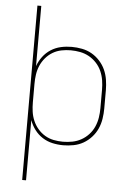

<svg xmlns="http://www.w3.org/2000/svg" viewBox="-62 -781 724 1042"><g transform="rotate(5 300.0 -260.0)"><path d="M99 215V-735H120V-407Q130 -435 148 -459Q166 -483 191 -499Q216 -515 245 -521.5Q274 -528 304 -528Q332 -528 360.5 -522.5Q389 -517 413.5 -503Q438 -489 457.5 -467.5Q477 -446 488.5 -420.5Q500 -395 504.5 -366.5Q509 -338 509 -310V-210Q509 -182 504.5 -153.5Q500 -125 488.5 -99.5Q477 -74 457.5 -52.5Q438 -31 413.5 -17Q389 -3 360.5 2.5Q332 8 304 8Q274 8 245 1.5Q216 -5 191 -21Q166 -37 148 -61Q130 -85 120 -113V215ZM301 -11Q327 -11 352.5 -16Q378 -21 400.5 -33.5Q423 -46 441 -65.5Q459 -85 469.5 -109Q480 -133 484 -158.5Q488 -184 488 -210V-310Q488 -336 484 -361.5Q480 -387 469.5 -411Q459 -435 441 -454.5Q423 -474 400.5 -486.5Q378 -499 352.5 -504Q327 -509 301 -509Q275 -509 250 -504Q225 -499 203 -486Q181 -473 164 -453Q147 -433 137 -409.5Q127 -386 123.5 -361Q120 -336 120 -310V-210Q120 -184 123.5 -159Q127 -134 137 -110.5Q147 -87 164 -67Q181 -47 203 -34Q225 -21 250 -16Q275 -11 301 -11Z"/></g></svg>

Font: Zed Sans Thin Extended
Style: Regular
Weight: 100
Width: 7
Designer: Belleve Invis
Foundry: Belleve Invis
Version: Version 1.0.0; ttfautohint (v1.8.4)